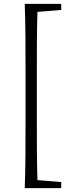

<svg xmlns="http://www.w3.org/2000/svg" viewBox="-20 -793 377 985"><path d="M139 172H294V141L172 131C169 31 169 -71 169 -171V-430C169 -532 169 -633 172 -732L294 -742V-773H107C111 -659 111 -544 111 -430V-171C111 -55 111 60 107 172Z"/></svg>

Font: Noto Serif TC Light
Style: Regular
Weight: 300
Designer: Ryoko NISHIZUKA 西塚涼子 (kana & ideographs); Frank Grießhammer (Latin, Greek & Cyrillic); Wenlong ZHANG 张文龙 (bopomofo); San
Foundry: Adobe
Version: Version 2.001;hotconv 1.1.0;makeotfexe 2.6.0